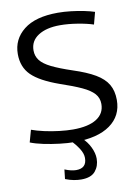

<svg xmlns="http://www.w3.org/2000/svg" viewBox="-100 -776 769 1061"><g transform="rotate(-10 285.0 -245.0)"><path d="M504 -679 486 -611Q450 -623 397.5 -631.5Q345 -640 300 -640Q223 -640 177.5 -610.5Q132 -581 132 -528Q132 -496 150.5 -472Q169 -448 211.5 -427Q254 -406 326 -382Q403 -357 449.5 -329.5Q496 -302 517 -266Q538 -230 538 -179Q538 -90 468 -40Q398 10 268 10Q231 10 185 4.5Q139 -1 96 -10Q53 -19 23 -31L42 -99Q72 -88 112.5 -79Q153 -70 195.5 -65Q238 -60 272 -60Q358 -60 404 -89Q450 -118 450 -172Q450 -206 428.5 -230Q407 -254 361.5 -275Q316 -296 242 -321Q135 -359 89 -404.5Q43 -450 43 -523Q43 -606 108.5 -658Q174 -710 300 -710Q335 -710 373.5 -705.5Q412 -701 446 -694Q480 -687 504 -679ZM186 149Q223 164 250 164Q309 164 309 106Q309 81 291 53Q273 25 247 -2H312Q339 22 355.5 56Q372 90 372 121Q372 162 348 191Q324 220 269 220Q250 220 227.5 216Q205 212 180 202Z"/></g></svg>

Font: Georama
Style: Regular
Weight: 400
Designer: Jean-Baptiste Levee
Foundry: Production Type
Version: Version 1.000